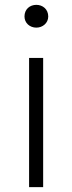

<svg xmlns="http://www.w3.org/2000/svg" viewBox="-20 -772 297 792"><path d="M100 0H158V-533H100ZM130 -658C156 -658 179 -677 179 -704C179 -734 156 -752 130 -752C103 -752 81 -734 81 -704C81 -677 103 -658 130 -658Z"/></svg>

Font: Noto Sans CJK KR Light
Style: Regular
Weight: 300
Designer: Ryoko NISHIZUKA (kana & ideographs); Paul D. Hunt (Latin, Greek & Cyrillic); Wenlong ZHANG (bopomofo); Sandoll Communica
Foundry: Adobe Systems Incorporated
Version: Version 1.004;PS 1.004;hotconv 1.0.82;makeotf.lib2.5.63406